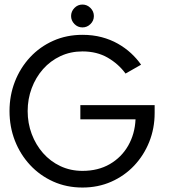

<svg xmlns="http://www.w3.org/2000/svg" viewBox="-20 -828 757 860"><path d="M339.9 -357.1H672.7V-321.9Q672.7 -253 648.5 -192.5Q624.3 -132.1 580.8 -86Q537.2 -40 478.2 -14Q419.3 12 349.4 12Q278.1 12 218.3 -14.9Q158.5 -41.8 114.6 -89.1Q70.7 -136.4 46.6 -198.2Q22.6 -260.1 22.6 -330.5Q22.6 -400.4 46.6 -462.2Q70.7 -524.1 114.6 -571.4Q158.5 -618.6 218.3 -645.3Q278.1 -672 349.4 -672Q395.8 -672 435.4 -661.5Q475 -651 508 -632.3Q540.9 -613.6 567 -589.5Q593 -565.4 611.9 -538.2L542.3 -498.5Q511.1 -541.4 462.6 -569.6Q414.1 -597.7 349.4 -597.7Q295.9 -597.7 250.7 -576.6Q205.6 -555.4 172.8 -518.4Q140.1 -481.3 122 -432.9Q103.9 -384.6 103.9 -330.5Q103.9 -276.3 122 -227.9Q140.1 -179.6 172.8 -142.3Q205.6 -105.1 250.7 -83.8Q295.9 -62.6 349.4 -62.6Q419.4 -62.6 471.8 -92.9Q524.1 -123.2 554.1 -175.5Q584.1 -227.9 587.1 -293.5H339.9ZM349.4 -807.6Q370 -807.6 385.2 -792.4Q400.5 -777.1 400.5 -756.1Q400.5 -735.1 385.2 -720.2Q370 -705.2 349.4 -705.2Q328.2 -705.2 313.3 -720.5Q298.4 -735.9 298.4 -756.1Q298.4 -776.8 313.3 -792.2Q328.2 -807.6 349.4 -807.6Z"/></svg>

Font: League Spartan Extralight
Style: Regular
Weight: 200
Foundry: The League of Moveable Type
Version: Version 2.300; ttfautohint (v1.8.3)